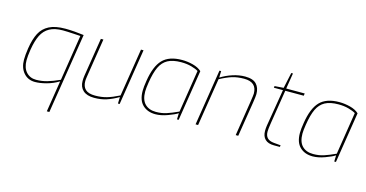

<svg xmlns="http://www.w3.org/2000/svg" viewBox="-89 -1099 3350 1756"><g transform="rotate(15 1586.0 -221.5)"><path d="M465 -59Q410 -26 350 -10Q290 6 243 6Q176 6 135 -41.5Q94 -89 94 -166Q94 -210 104 -275Q118 -365 147.5 -421.5Q177 -478 234.5 -507.5Q292 -537 388 -537Q428 -537 477.5 -533Q527 -529 563 -524L442 237H418ZM468 -75 536 -508Q490 -510 469 -512Q403 -516 369 -516Q292 -516 243.5 -489Q195 -462 168.5 -408.5Q142 -355 128 -269Q118 -206 118 -166Q118 -95 154 -55.5Q190 -16 248 -16Q300 -16 351.5 -30.5Q403 -45 468 -75Z M662 -116Q662 -141 666 -167L724 -531H748L690 -162Q686 -138 686 -121Q686 -70 714.5 -43Q743 -16 806 -16Q867 -16 917 -30.5Q967 -45 1032 -78L1104 -531H1128L1044 0H1028L1030 -62Q974 -29 921 -11.5Q868 6 803 6Q734 6 698 -26.5Q662 -59 662 -116Z M1216 -171Q1216 -208 1226 -268Q1248 -410 1309 -473.5Q1370 -537 1493 -537Q1544 -537 1596 -523.5Q1648 -510 1679 -481L1603 0H1587L1589 -59Q1559 -39 1496.5 -16.5Q1434 6 1383 6Q1308 6 1262 -38Q1216 -82 1216 -171ZM1591 -75 1654 -476Q1630 -491 1587 -503Q1544 -515 1491 -515Q1411 -515 1363.5 -489Q1316 -463 1290 -408Q1264 -353 1249 -258Q1240 -201 1240 -172Q1240 -93 1278 -54.5Q1316 -16 1382 -16Q1436 -16 1481 -30.5Q1526 -45 1591 -75Z M1847 -531H1863L1861 -469Q1912 -501 1971.5 -520.5Q2031 -540 2089 -540Q2164 -540 2196.5 -505Q2229 -470 2229 -411Q2229 -391 2220 -332L2167 0H2143L2195 -331Q2205 -396 2205 -409Q2205 -518 2085 -518Q2022 -518 1973 -503Q1924 -488 1859 -453L1787 0H1763Z M2392 -107Q2392 -133 2396 -158Q2400 -183 2401 -188L2454 -509H2368L2370 -525L2455 -531L2487 -680H2503L2479 -531H2654L2651 -509H2476L2425 -188Q2416 -132 2416 -107Q2416 -68 2436 -47Q2456 -26 2498 -22L2564 -16L2561 0H2505Q2449 0 2420.5 -28Q2392 -56 2392 -107Z M2705 -171Q2705 -208 2715 -268Q2737 -410 2798 -473.5Q2859 -537 2982 -537Q3033 -537 3085 -523.5Q3137 -510 3168 -481L3092 0H3076L3078 -59Q3048 -39 2985.5 -16.5Q2923 6 2872 6Q2797 6 2751 -38Q2705 -82 2705 -171ZM3080 -75 3143 -476Q3119 -491 3076 -503Q3033 -515 2980 -515Q2900 -515 2852.5 -489Q2805 -463 2779 -408Q2753 -353 2738 -258Q2729 -201 2729 -172Q2729 -93 2767 -54.5Q2805 -16 2871 -16Q2925 -16 2970 -30.5Q3015 -45 3080 -75Z"/></g></svg>

Font: Exo Thin
Style: Italic
Weight: 250
Italic angle: -9°
Designer: Natanael Gama
Foundry: Natanael Gama
Version: Version 1.500; ttfautohint (v1.6)